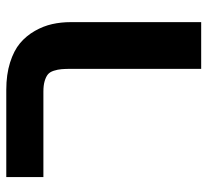

<svg xmlns="http://www.w3.org/2000/svg" viewBox="-44 -600 645 596"><g transform="rotate(-90 278.0 -301.5)"><path d="M507.8 -403.8V1H362.8V-399.9Q362.8 -419.9 361.8 -432.1Q360.8 -444.3 356.9 -456.5Q353 -468.8 345.5 -474.9Q337.9 -481 324.7 -484.9Q311.5 -488.8 292 -488.8H26.9V-604H297.9Q345.2 -604 382.3 -592.3Q419.4 -580.6 442.4 -561.3Q465.3 -542 480.5 -515.4Q495.6 -488.8 501.7 -461.4Q507.8 -434.1 507.8 -403.8Z"/></g></svg>

Font: LT Superior
Style: Bold
Weight: 400
Designer: Daniel Lyons
Foundry: LyonsType
Version: Version 1.000